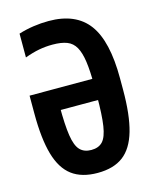

<svg xmlns="http://www.w3.org/2000/svg" viewBox="-113 -816 726 903"><g transform="rotate(-15 250.0 -365.0)"><path d="M250 10Q173 10 125.5 -25.5Q78 -61 56 -137.5Q34 -214 34 -337V-424H403V-321H136L158 -348V-341Q158 -248 166 -196Q174 -144 194 -123Q214 -102 249 -102Q285 -102 304.5 -123Q324 -144 332 -196Q340 -248 340 -341V-389Q340 -462 333.5 -508Q327 -554 312 -580.5Q297 -607 270 -617.5Q243 -628 200 -628Q166 -628 134 -622Q102 -616 64 -602V-718Q99 -729 136.5 -734.5Q174 -740 211 -740Q343 -740 404.5 -657Q466 -574 466 -393V-337Q466 -214 444 -137.5Q422 -61 375 -25.5Q328 10 250 10Z"/></g></svg>

Font: M PLUS 1 Code SemiBold
Style: Regular
Weight: 600
Designer: Coji Morishita
Foundry: UNDERFOREST DESIGN
Version: Version 1.005